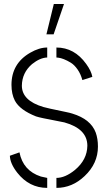

<svg xmlns="http://www.w3.org/2000/svg" viewBox="-20 -916 526 939"><path d="M207 -748 243.2 -896.5H293L242.2 -748ZM28.3 -154.3 75.2 -170.9Q92.8 -81.1 179.7 -52.7Q210.9 -45.9 210.9 -45.9V2.9Q123 2.9 64.5 -71.3Q29.3 -116.2 28.3 -154.3ZM36.1 -501Q36.1 -605.5 127.9 -658.2Q171.9 -683.6 210.9 -683.6V-634.8Q175.8 -633.8 136.7 -602.5Q87.9 -560.5 86.9 -497.1Q86.9 -423.8 192.4 -392.6Q203.1 -388.7 302.7 -368.2Q322.3 -364.3 334 -360.4Q423.8 -333 448.2 -267.6Q459 -237.3 459 -199.2Q459 -116.2 393.6 -54.7Q333 2.9 255.9 2.9V-45.9Q298.8 -45.9 346.7 -85Q406.2 -134.8 407.2 -203.1Q407.2 -286.1 294.9 -317.4Q286.1 -319.3 191.4 -337.9Q168 -342.8 156.2 -346.7Q77.1 -377.9 52.7 -423.8Q36.1 -456.1 36.1 -501ZM255.9 -634.8V-683.6Q343.8 -683.6 401.4 -603.5Q426.8 -568.4 431.6 -540L382.8 -524.4Q375 -553.7 359.4 -576.2Q343.8 -598.6 326.2 -609.4Q308.6 -620.1 292.5 -626.5Q276.4 -632.8 265.6 -633.8Z"/></svg>

Font: Post No Bills Colombo
Style: Regular
Weight: 400
Designer: Kosala Senevirathne, Siva Puranthara, Lasantha Premarathna, Tharique Azeez
Foundry: Mooniak
Version: Version 1.220 ; ttfautohint (v1.6)